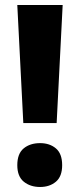

<svg xmlns="http://www.w3.org/2000/svg" viewBox="-20 -734 319 766"><path d="M206 -243H73L49 -714H230ZM49 -75Q49 -121 74.5 -142Q100 -163 140 -163Q178 -163 203 -142Q228 -121 228 -75Q228 -30 203 -9Q178 12 140 12Q101 12 75 -9Q49 -30 49 -75Z"/></svg>

Font: Noto Sans Arabic SemCond ExtBd
Style: Regular
Weight: 800
Width: 4
Designer: Monotype Design Team, Nadine Chahine, Nizar Qandah and Khaled Hosny
Foundry: Monotype Imaging Inc.
Version: Version 2.012; ttfautohint (v1.8.4.7-5d5b)